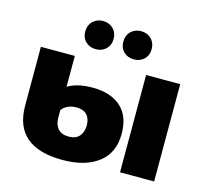

<svg xmlns="http://www.w3.org/2000/svg" viewBox="-110 -890 1113 1033"><g transform="rotate(15 446.5 -373.5)"><path d="M53 -215V-542H242V-370Q263 -384 298.5 -393Q334 -402 380 -402Q480 -402 537 -351.5Q594 -301 594 -202Q594 -95 520.5 -39.5Q447 16 322 16Q53 16 53 -215ZM639 -542H829V0H639ZM401 -198Q401 -235 381 -256Q361 -277 323 -277Q296 -277 275 -267Q254 -257 242 -240V-198Q242 -159 262 -136.5Q282 -114 322 -114Q361 -114 381 -137Q401 -160 401 -198ZM262 -684Q262 -719 284.5 -741Q307 -763 341 -763Q375 -763 397.5 -741Q420 -719 420 -684Q420 -649 397.5 -627.5Q375 -606 341 -606Q307 -606 284.5 -627.5Q262 -649 262 -684ZM474 -684Q474 -719 496.5 -741Q519 -763 553 -763Q587 -763 609.5 -741Q632 -719 632 -684Q632 -649 609.5 -627.5Q587 -606 553 -606Q519 -606 496.5 -627.5Q474 -649 474 -684Z"/></g></svg>

Font: Montserrat Alternates ExtraBold
Style: Regular
Weight: 800
Designer: Julieta Ulanovsky
Foundry: Julieta Ulanovsky
Version: Version 7.200